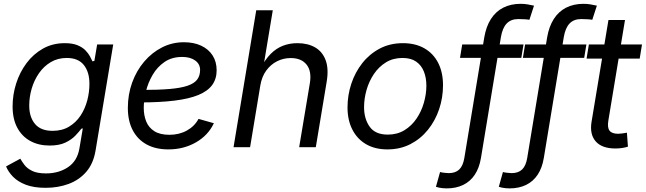

<svg xmlns="http://www.w3.org/2000/svg" viewBox="-20 -782 3431 1020"><path d="M222.7 215.8Q159.7 215.8 117.2 199.5Q74.7 183.1 49.3 157Q23.9 130.9 12.2 102.1L87.9 61Q96.2 75.7 109.9 94Q123.5 112.3 150.4 125.7Q177.2 139.2 224.6 139.2Q292 139.2 341.3 106.2Q390.6 73.2 401.9 6.3L419.9 -100.1L412.1 -98.1Q399.9 -82 379.9 -61Q359.9 -40 327.1 -24.4Q294.4 -8.8 243.2 -8.8Q185.1 -8.8 140.9 -33Q96.7 -57.1 71.8 -103.5Q46.9 -149.9 46.9 -216.3Q46.9 -278.8 65.9 -338.6Q85 -398.4 121.1 -446.8Q157.2 -495.1 208.5 -523.9Q259.8 -552.7 324.2 -552.7Q364.7 -552.7 391.1 -542Q417.5 -531.2 433.3 -515.1Q449.2 -499 457.8 -482.9Q466.3 -466.8 471.2 -456.1L481.4 -458.5L496.1 -545.9H581.5L487.8 17.1Q476.1 87.4 438 131.1Q399.9 174.8 344 195.3Q288.1 215.8 222.7 215.8ZM259.3 -86.9Q309.6 -86.9 346.4 -108.9Q383.3 -130.9 407.5 -167.2Q431.6 -203.6 443.4 -247.8Q455.1 -292 455.1 -336.9Q455.1 -399.4 425.3 -436.8Q395.5 -474.1 334.5 -474.1Q287.1 -474.1 250 -452.1Q212.9 -430.2 187.3 -393.3Q161.6 -356.4 148.4 -311.5Q135.3 -266.6 135.3 -221.2Q135.3 -160.2 166 -123.5Q196.8 -86.9 259.3 -86.9Z M874.5 11.7Q807.1 11.7 759 -14.6Q710.9 -41 685.1 -90.3Q659.2 -139.6 659.2 -208.5Q659.2 -280.3 682.1 -343.5Q705.1 -406.7 746.1 -454.8Q787.1 -502.9 841.1 -530.3Q895 -557.6 957 -557.6Q1009.8 -557.6 1048.8 -539.3Q1087.9 -521 1109.4 -487.5Q1130.9 -454.1 1130.9 -408.7Q1130.9 -362.8 1107.2 -330.3Q1083.5 -297.9 1033.7 -277.3Q983.9 -256.8 906 -247.3Q828.1 -237.8 720.2 -237.8L731.9 -304.2Q821.3 -304.2 881.3 -309.3Q941.4 -314.5 976.8 -326.7Q1012.2 -338.9 1027.6 -359.4Q1043 -379.9 1043 -410.6Q1043 -441.9 1016.8 -460.7Q990.7 -479.5 948.2 -479.5Q893.1 -479.5 854.2 -452.9Q815.4 -426.3 791 -384.5Q766.6 -342.8 755.1 -296.1Q743.7 -249.5 743.7 -209Q743.7 -168.9 756.8 -136.5Q770 -104 800 -85Q830.1 -65.9 879.9 -65.9Q932.1 -65.9 972.9 -88.6Q1013.7 -111.3 1034.7 -150.4L1116.2 -127.4Q1085.9 -63 1020.8 -25.6Q955.6 11.7 874.5 11.7Z M1362.8 -327.1 1308.6 0H1220.7L1341.3 -727.5H1429.2L1377 -413.6H1361.8Q1387.2 -464.8 1417.7 -495.4Q1448.2 -525.9 1483.9 -539.3Q1519.5 -552.7 1560.1 -552.7Q1615.2 -552.7 1654.3 -530Q1693.4 -507.3 1710.2 -461.7Q1727.1 -416 1715.3 -346.7L1657.7 0H1569.3L1626 -339.4Q1636.7 -403.3 1608.9 -438.5Q1581.1 -473.6 1524.4 -473.6Q1485.8 -473.6 1451.9 -456.5Q1418 -439.5 1394.3 -407Q1370.6 -374.5 1362.8 -327.1Z M2038.1 11.7Q1972.2 11.7 1924.8 -15.9Q1877.4 -43.5 1851.8 -93.8Q1826.2 -144 1826.2 -211.4Q1826.2 -276.4 1846.4 -337.4Q1866.7 -398.4 1905 -447Q1943.4 -495.6 1997.8 -524.2Q2052.2 -552.7 2120.6 -552.7Q2186.5 -552.7 2234.4 -525.4Q2282.2 -498 2307.9 -447.8Q2333.5 -397.5 2333.5 -329.1Q2333.5 -263.2 2313 -202.1Q2292.5 -141.1 2253.7 -92.8Q2214.8 -44.4 2160.4 -16.4Q2106 11.7 2038.1 11.7ZM2040 -66.9Q2090.3 -66.9 2128.7 -90.3Q2167 -113.8 2192.9 -152.1Q2218.8 -190.4 2231.9 -236.3Q2245.1 -282.2 2245.1 -327.1Q2245.1 -368.7 2231.9 -401.9Q2218.8 -435.1 2190.9 -454.6Q2163.1 -474.1 2118.2 -474.1Q2068.4 -474.1 2030.3 -450.7Q1992.2 -427.2 1966.3 -388.7Q1940.4 -350.1 1927.2 -304Q1914.1 -257.8 1914.1 -212.4Q1914.1 -150.9 1943.8 -108.9Q1973.6 -66.9 2040 -66.9Z M2761.2 -545.9 2749.5 -474.6H2423.8L2435.5 -545.9ZM2353 218.8Q2342.8 218.8 2332.8 217.8Q2322.8 216.8 2313.7 215.1Q2304.7 213.4 2295.9 210.4L2317.9 131.8Q2324.7 134.3 2341.3 136Q2357.9 137.7 2364.3 137.7Q2399.4 137.7 2419.7 118.4Q2439.9 99.1 2446.8 57.1L2552.7 -583.5Q2562.5 -641.1 2587.9 -680.9Q2613.3 -720.7 2653.3 -741.2Q2693.4 -761.7 2746.1 -761.7Q2765.1 -761.7 2782.2 -758.8Q2799.3 -755.9 2816.9 -752L2792.5 -676.8Q2784.2 -678.7 2766.1 -679.7Q2748 -680.7 2733.4 -680.7Q2694.3 -680.7 2671.9 -657.2Q2649.4 -633.8 2641.1 -585L2535.2 56.6Q2526.4 109.9 2502.4 146Q2478.5 182.1 2440.7 200.4Q2402.8 218.8 2353 218.8Z M3095.2 -545.9 3083.5 -474.6H2757.8L2769.5 -545.9ZM2687 218.8Q2676.8 218.8 2666.7 217.8Q2656.7 216.8 2647.7 215.1Q2638.7 213.4 2629.9 210.4L2651.9 131.8Q2658.7 134.3 2675.3 136Q2691.9 137.7 2698.2 137.7Q2733.4 137.7 2753.7 118.4Q2773.9 99.1 2780.8 57.1L2886.7 -583.5Q2896.5 -641.1 2921.9 -680.9Q2947.3 -720.7 2987.3 -741.2Q3027.3 -761.7 3080.1 -761.7Q3099.1 -761.7 3116.2 -758.8Q3133.3 -755.9 3150.9 -752L3126.5 -676.8Q3118.2 -678.7 3100.1 -679.7Q3082 -680.7 3067.4 -680.7Q3028.3 -680.7 3005.9 -657.2Q2983.4 -633.8 2975.1 -585L2869.1 56.6Q2860.4 109.9 2836.4 146Q2812.5 182.1 2774.7 200.4Q2736.8 218.8 2687 218.8Z M3390.6 -545.9 3378.4 -470.7H3096.2L3108.4 -545.9ZM3212.4 -675.8H3300.3L3211.9 -141.6Q3205.6 -104 3218.3 -87.6Q3231 -71.3 3264.6 -71.3Q3272.9 -71.3 3286.1 -73.2Q3299.3 -75.2 3310.5 -77.1L3315.9 -2.9Q3302.7 1.5 3285.2 4.2Q3267.6 6.8 3249.5 6.8Q3177.7 6.8 3144.8 -30.8Q3111.8 -68.4 3122.6 -134.8Z"/></svg>

Font: Inter
Style: Italic
Weight: 400
Italic angle: -9.3988°
Designer: Rasmus Andersson
Foundry: rsms
Version: Version 4.001;git-66647c0bb